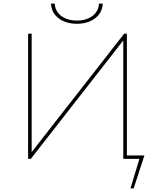

<svg xmlns="http://www.w3.org/2000/svg" viewBox="-20 -888 880 1073"><path d="M787 -19H689V-700H674L157 -38V-700H137V0H152L669 -662V0H759L709 165H727ZM410 -755C489 -755 552 -798 554 -868H533C531 -810 479 -773 410 -773C340 -773 288 -810 286 -868H265C267 -798 330 -755 410 -755Z"/></svg>

Font: Montserrat-Alt1 Thin
Style: Regular
Weight: 100
Designer: Differentunic
Foundry: Differentunic
Version: Version 7.222